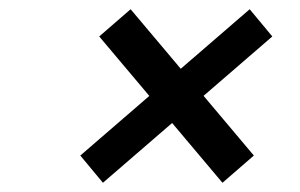

<svg xmlns="http://www.w3.org/2000/svg" viewBox="-20 -564 649 416"><path d="M203 -168 154 -227 521 -544 570 -485ZM462 -168 195 -485 263 -544 530 -227Z"/></svg>

Font: Exo Thin Medium
Style: Italic
Weight: 500
Italic angle: -9°
Version: Version 2.000